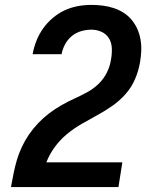

<svg xmlns="http://www.w3.org/2000/svg" viewBox="-20 -763 640 783"><path d="M25 0V-1Q30 -29 35.5 -56.5Q41 -84 49 -111Q57 -138 69.5 -164.5Q82 -191 98.5 -215Q115 -239 135.5 -260.5Q156 -282 179.5 -300Q203 -318 229 -333Q255 -348 281.5 -360Q308 -372 334 -386Q360 -400 381.5 -420.5Q403 -441 416 -467.5Q429 -494 433 -522Q437 -544 436 -566.5Q435 -589 424.5 -606.5Q414 -624 394.5 -633Q375 -642 353 -642Q332 -642 311 -636Q290 -630 273 -616Q256 -602 245.5 -582.5Q235 -563 231 -542H113Q118 -570 128.5 -596.5Q139 -623 155.5 -646.5Q172 -670 195 -689.5Q218 -709 244 -721Q270 -733 297.5 -738Q325 -743 353 -743Q376 -743 399.5 -740Q423 -737 444 -730Q465 -723 484 -711Q503 -699 517 -682Q531 -665 540 -645Q549 -625 553 -602Q557 -579 556 -555.5Q555 -532 551 -509Q545 -474 531 -441Q517 -408 493 -380.5Q469 -353 439 -332Q409 -311 377 -293.5Q345 -276 313.5 -258Q282 -240 253.5 -216.5Q225 -193 203.5 -163.5Q182 -134 169 -101H479L463 0Z"/></svg>

Font: Iosevka Curly Extended
Style: Bold Italic
Weight: 700
Width: 7
Italic angle: -9°
Monospace: yes
Designer: Belleve Invis
Foundry: Belleve Invis
Version: Version 11.1.0; ttfautohint (v1.8.3)